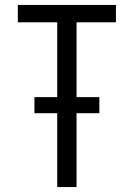

<svg xmlns="http://www.w3.org/2000/svg" viewBox="-20 -755 540 775"><path d="M211 0V-298H119V-363H211V-665H52V-735H448V-665H289V-363H381V-298H289V0Z"/></svg>

Font: Iosevka SS04
Style: Regular
Weight: 400
Monospace: yes
Designer: Belleve Invis
Foundry: Belleve Invis
Version: Version 19.0.0; ttfautohint (v1.8.4)